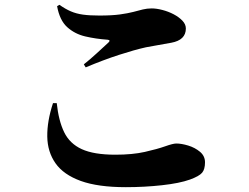

<svg xmlns="http://www.w3.org/2000/svg" viewBox="-20 -753 1040 803"><path d="M201.7 -321.8H217.3Q225.1 -248 248.3 -200.2Q271.5 -152.3 322 -129.2Q372.6 -106 462.4 -106Q534.2 -106 585.9 -117.7Q637.7 -129.4 670.7 -141.1Q703.6 -152.8 717.3 -152.8Q738.8 -152.8 767.1 -144.3Q795.4 -135.7 816.4 -118.2Q837.4 -100.6 837.4 -74.2Q837.4 -44.9 825.2 -30.5Q813 -16.1 774.4 -2Q730.5 13.7 657.2 21.7Q584 29.8 506.3 29.8Q389.6 29.8 317.6 3.7Q245.6 -22.5 212.2 -70.1Q178.7 -117.7 177.7 -181.9Q176.8 -246.1 201.7 -321.8ZM338.4 -471.2 330.6 -483.9Q355.5 -503.4 385 -530.5Q414.6 -557.6 433.6 -575.2Q444.3 -585.4 429.7 -586.9Q380.9 -590.3 336.9 -600.6Q293 -610.8 261.2 -639.4Q229.5 -668 218.8 -727.1L228.5 -732.9Q253.4 -715.3 276.1 -705.6Q298.8 -695.8 326.7 -691.9Q354.5 -688 395.5 -688Q447.8 -688 481.4 -692.6Q515.1 -697.3 537.4 -703.1Q559.6 -709 577.1 -713.4Q594.7 -717.8 614.7 -717.8Q634.3 -717.8 658.9 -711.4Q683.6 -705.1 706.1 -693.4Q728.5 -681.6 742.9 -666.5Q757.3 -651.4 757.3 -633.8Q757.3 -585.4 696.3 -574.2Q670.9 -569.3 641.8 -564.5Q612.8 -559.6 590.3 -555.2Q542 -544.4 477.3 -523.4Q412.6 -502.4 338.4 -471.2Z"/></svg>

Font: Source Han Serif JP Heavy
Style: Regular
Weight: 900
Designer: Ryoko NISHIZUKA  (kana & ideographs); Frank Grießhammer (Latin, Greek & Cyrillic); Wenlong ZHANG  (bopomofo); Sandoll Co
Foundry: Adobe Systems Incorporated
Version: Version 1.001;PS 1.001;hotconv 16.6.54;makeotf.lib2.5.65590